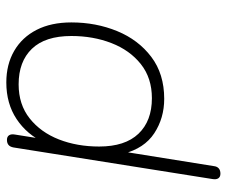

<svg xmlns="http://www.w3.org/2000/svg" viewBox="-75 -457 718 608"><g transform="rotate(-90 284.0 -153.0)"><path d="M38 186Q28 186 23.5 179.5Q19 173 21 161L121 -469Q123 -480 129 -485Q135 -490 145 -490Q155 -490 159.5 -483.5Q164 -477 162 -465L147 -371H136Q162 -427 211 -459.5Q260 -492 327 -492Q384 -492 427 -467Q470 -442 493.5 -396Q517 -350 517 -286Q517 -208 489.5 -141Q462 -74 408 -33Q354 8 275 8Q214 8 166 -23.5Q118 -55 101 -122H108L62 165Q61 175 55 180.5Q49 186 38 186ZM277 -31Q341 -31 385 -66Q429 -101 451.5 -159Q474 -217 474 -286Q474 -369 433.5 -411Q393 -453 321 -453Q257 -453 213 -418Q169 -383 146.5 -325.5Q124 -268 124 -198Q124 -116 164.5 -73.5Q205 -31 277 -31Z"/></g></svg>

Font: Nunito ExtraLight ExtraLight
Style: Italic
Weight: 250
Italic angle: -9°
Version: Version 3.602